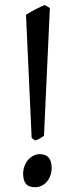

<svg xmlns="http://www.w3.org/2000/svg" viewBox="-20 -743 312 782"><path d="M190.4 -60.1Q190.4 -43 185.3 -28.6Q180.2 -14.2 171.1 -3.4Q162.1 7.3 149.7 13.4Q137.2 19.5 123 19.5Q96.7 19.5 85.4 5.4Q74.2 -8.8 74.2 -35.2Q74.2 -51.8 79.6 -66.2Q85 -80.6 94.2 -91.6Q103.5 -102.5 116 -108.9Q128.4 -115.2 142.1 -115.2Q166.5 -115.2 178.5 -100.8Q190.4 -86.4 190.4 -60.1ZM159.2 -189.9Q149.9 -183.1 142.6 -179Q135.3 -174.8 123 -170.9L108.9 -181.2L85.9 -682.6Q104.5 -694.8 125 -705.3Q145.5 -715.8 162.1 -722.7L183.1 -710.4Z"/></svg>

Font: Gentium Kaktovik
Style: Regular
Weight: 400
Designer: J. Victor Gaultney and Annie Olsen
Foundry: SIL International
Version: Version 1.102; 2013; Maintenance release